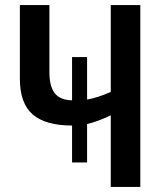

<svg xmlns="http://www.w3.org/2000/svg" viewBox="-20 -734 647 754"><path d="M531 0H415V-281Q365 -257 322 -247V-96H263V-241Q159 -241 108.5 -284.5Q58 -328 58 -425V-714H174V-451Q174 -395 195 -368Q216 -341 263 -340V-510H322V-343Q363 -350 415 -373V-714H531Z"/></svg>

Font: Noto Sans Display Medium Narrow
Style: Regular
Weight: 500
Width: 4
Designer: Monotype Design team
Foundry: Monotype Imaging Inc.
Version: Version 1.000